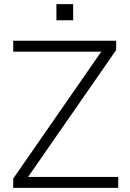

<svg xmlns="http://www.w3.org/2000/svg" viewBox="-20 -909 630 929"><path d="M116 -53H552V0H44V-45L470 -659H44V-712H542V-667ZM334 -889V-811H253V-889Z"/></svg>

Font: Muli Light
Style: Regular
Weight: 300
Designer: Vernon Adams
Foundry: Vernon Adams
Version: Version 2.100